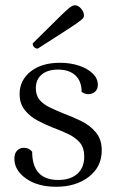

<svg xmlns="http://www.w3.org/2000/svg" viewBox="-20 -702 443 734"><path d="M195 12Q124 12 79.5 -19.5Q35 -51 35 -95Q35 -116 45.5 -126.5Q56 -137 71 -137Q91 -137 103 -122Q103 -14 203 -14Q249 -14 275.5 -37.5Q302 -61 302 -103Q302 -137 285.5 -156.5Q269 -176 242 -189Q215 -202 185 -213Q154 -225 124 -241Q94 -257 74.5 -281.5Q55 -306 55 -343Q55 -395 97 -428.5Q139 -462 209 -462Q249 -462 282 -451Q315 -440 334.5 -421Q354 -402 354 -378Q354 -361 343.5 -351.5Q333 -342 317 -342Q304 -342 292 -351Q292 -392 268 -414Q244 -436 202 -436Q162 -436 139.5 -417Q117 -398 117 -365Q117 -337 131.5 -320Q146 -303 170 -291.5Q194 -280 221 -269Q256 -256 290 -239.5Q324 -223 346.5 -196Q369 -169 369 -127Q369 -64 319.5 -26Q270 12 195 12ZM124 -516Q117 -516 111 -521.5Q105 -527 105 -536Q159 -589 189 -619Q219 -649 233.5 -662Q248 -675 254.5 -678.5Q261 -682 266 -682Q279 -682 290 -669Q301 -656 301 -642Q301 -637 297 -632Q293 -627 277 -615.5Q261 -604 224.5 -580.5Q188 -557 124 -516Z"/></svg>

Font: Petrona Light
Style: Regular
Weight: 300
Designer: Ringo R. Seeber
Foundry: Ringo R. Seeber
Version: Version 2.001; ttfautohint (v1.8.3)